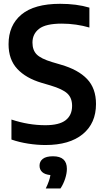

<svg xmlns="http://www.w3.org/2000/svg" viewBox="-20 -770 562 1032"><path d="M224.5 9.5Q179.5 9.5 131.2 2Q83 -5.5 41.5 -20V-127.5Q133 -97 223.5 -97Q298.5 -97 333 -124Q367.5 -151 367.5 -201Q367.5 -243.5 342.2 -267.2Q317 -291 252 -310.5L204.5 -324.5Q119.5 -349.5 72.8 -399.8Q26 -450 26 -532.5Q26 -634 95.2 -691.8Q164.5 -749.5 303 -749.5Q392.5 -749.5 460.5 -729V-622Q427 -632 388.8 -637.5Q350.5 -643 312 -643Q226 -643 190.2 -615.2Q154.5 -587.5 154.5 -541Q154.5 -500.5 177.2 -477.5Q200 -454.5 259.5 -436.5L307 -422.5Q400.5 -395.5 448.2 -345.2Q496 -295 496 -211Q496 -107.5 424.8 -49Q353.5 9.5 224.5 9.5ZM226 243Q246.5 201 251 171Q221 168 206.8 154.8Q192.5 141.5 192.5 120.5Q192.5 97.5 210.2 83.8Q228 70 265 70Q339.5 70 339.5 137.5Q339.5 162 330 191Q320.5 220 305 243Z"/></svg>

Font: Encode Sans SmCnd SmBold
Style: Regular
Weight: 600
Width: 4
Designer: Multiple Designers
Foundry: Impallari Type
Version: Version 3.002; ttfautohint (v1.8.3) -l 8 -r 50 -G 200 -x 14 